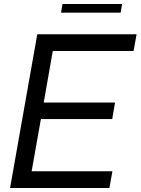

<svg xmlns="http://www.w3.org/2000/svg" viewBox="-20 -933 698 953"><path d="M523 0H30L165 -763H658L643 -680H242L197 -424H551L537 -342H183L137 -83H538ZM579 -870H283L290 -913H586Z"/></svg>

Font: Open Sauce One
Style: Italic
Weight: 400
Italic angle: -10°
Designer: Alfredo Marco Pradil
Foundry: Creative Sauce Fz LLC
Version: Version 1.477